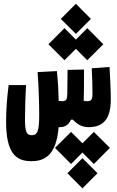

<svg xmlns="http://www.w3.org/2000/svg" viewBox="-20 -676 626 1028"><path d="M147.5 187C214.4 187 281.2 160.6 293.9 4.9C295.4 4.9 297.4 4.9 298.8 4.9C329.1 4.9 347.7 -7.8 359.9 -35.2H370.6C396 -7.8 421.4 4.9 455.6 4.9C537.6 4.9 573.2 -45.4 573.2 -143.6C573.2 -199.2 569.8 -251.5 566.4 -317.4L471.2 -310.5C474.1 -253.4 475.1 -210 475.1 -173.3C475.1 -145 469.7 -134.3 446.8 -134.3C440.4 -134.3 434.1 -134.8 428.2 -136.2C429.7 -180.2 429.7 -230 429.7 -278.3C429.7 -287.1 429.7 -295.4 429.7 -303.7L341.8 -301.8C341.3 -259.3 340.8 -217.3 340.3 -174.8C339.8 -141.6 335.4 -134.3 310.5 -134.3C306.6 -134.3 301.3 -134.8 294.4 -135.3C293.5 -182.1 290.5 -237.3 284.7 -295.4L181.2 -290C187.5 -211.9 189.9 -113.3 189.9 -61.5C189.9 27.3 180.2 47.9 148.9 47.9C122.6 47.9 113.8 29.3 113.8 -36.1C113.8 -81.1 115.7 -157.7 119.6 -220.7H26.4C17.6 -156.2 12.7 -87.4 12.7 -23.9C12.7 145.5 66.4 187 147.5 187ZM482.4 30.3 421.4 91.3 360.4 30.3 274.4 115.7 360.4 202.1 421.4 140.6 482.4 202.1 568.4 115.7ZM447.3 -353.5 533.2 -439 447.3 -525.4 386.2 -463.9 325.2 -525.4 239.3 -439 325.2 -353.5 386.2 -414.6ZM386.2 -494.6 466.8 -574.7 386.2 -655.8 305.7 -574.7ZM421.4 170.9 340.8 251.5 421.4 332.5 502 251.5Z"/></svg>

Font: Cascadia Code
Style: Bold
Weight: 700
Monospace: yes
Designer: Aaron Bell
Foundry: Saja Typeworks
Version: Version 2404.023